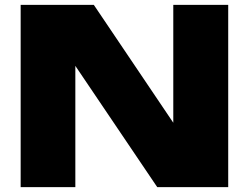

<svg xmlns="http://www.w3.org/2000/svg" viewBox="-20 -770 1023 790"><path d="M366 -750H65V0H290V-499L627 0H919V-750H693V-265Z"/></svg>

Font: Bounded ExtBd
Style: Regular
Weight: 800
Designer: Vlad Churkin
Version: Version 3.0